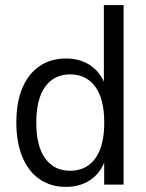

<svg xmlns="http://www.w3.org/2000/svg" viewBox="-20 -725 575 754"><path d="M238.7 8.9Q179.2 8.9 135.3 -21.4Q91.4 -51.8 67.8 -108.7Q44.2 -165.7 44.2 -243.4Q44.2 -323.1 67.5 -378.8Q90.9 -434.6 134.8 -464.9Q178.7 -495.3 238.7 -495.3Q299.4 -495.3 341.4 -463.5Q383.4 -431.8 398.1 -374.4H387.9V-705H465.3V0H389.1V-114.6H398.4Q383.8 -55.8 341.8 -23.4Q299.7 8.9 238.7 8.9ZM255.5 -54.4Q318.7 -54.4 354 -102.6Q389.4 -150.7 389.4 -243.4Q389.4 -336.5 354 -384.7Q318.7 -432.9 255.5 -432.9Q192.8 -432.9 157.7 -384.8Q122.5 -336.8 122.5 -243.4Q122.5 -150.7 157.7 -102.6Q192.8 -54.4 255.5 -54.4Z"/></svg>

Font: Nunito Sans 12pt ExtraLight SemiCondensed
Style: Regular
Weight: 200
Width: 4
Version: Version 3.101;gftools[0.9.27]